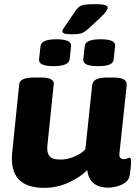

<svg xmlns="http://www.w3.org/2000/svg" viewBox="-20 -900 665 929"><path d="M194 9Q22 9 39 -162L73 -493Q76 -525 146 -525H179Q212 -525 227 -516Q242 -507 240 -493L209 -193Q206 -161 219.5 -144.5Q233 -128 274 -128Q306 -128 339 -142Q372 -156 393 -177L426 -488Q429 -525 499 -525H528Q597 -525 593 -488L558 -159Q554 -130 580 -130Q589 -130 596 -133.5Q603 -137 607 -137Q614 -137 614 -118Q614 -110 613 -94.5Q612 -79 608 -54Q605 -31 587 -17.5Q569 -4 545.5 2Q522 8 501 8Q461 8 434.5 -12Q408 -32 402 -77Q369 -43 312.5 -17Q256 9 194 9ZM453 -580Q379 -580 383 -613L390 -677Q393 -710 467 -710Q541 -710 537 -677L530 -613Q529 -596 511 -588Q493 -580 453 -580ZM239 -580Q165 -580 169 -613L176 -677Q180 -710 253 -710Q327 -710 324 -677L317 -613Q313 -580 239 -580ZM327 -734Q302 -734 292 -737.5Q282 -741 282 -749Q282 -754 286 -760.5Q290 -767 297 -777L345 -847Q354 -859 362.5 -866.5Q371 -874 389 -877Q407 -880 443 -880Q501 -880 501 -863Q501 -848 468 -817L411 -764Q393 -747 377.5 -740.5Q362 -734 327 -734Z"/></svg>

Font: Asap Semi Expanded Semi Expanded ExtraBold
Style: Italic
Weight: 800
Width: 6
Italic angle: -6°
Designer: Pablo Cosgaya
Foundry: Omnibus-Type
Version: Version 3.001; ttfautohint (v1.8.4.7-5d5b)